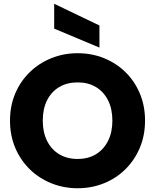

<svg xmlns="http://www.w3.org/2000/svg" viewBox="-20 -996 826 1023"><path d="M393.6 7Q319.5 7 254 -19.3Q188.4 -45.5 138.9 -93.8Q89.4 -142.1 61.3 -208.1Q33.3 -274.2 33.3 -353.2Q33.3 -432.3 61.3 -498.1Q89.4 -563.9 138.9 -611.9Q188.4 -659.9 254 -686.2Q319.5 -712.5 393.6 -712.5Q468.6 -712.5 533.9 -686.2Q599.2 -659.9 648.3 -611.9Q697.3 -563.9 725 -498.1Q752.8 -432.3 752.8 -353.2Q752.8 -274.2 724.8 -208.1Q696.8 -142.1 647.7 -93.8Q598.7 -45.5 533.4 -19.3Q468.1 7 393.6 7ZM393.6 -149.1Q449.9 -149.1 491.3 -174.2Q532.6 -199.4 555.7 -245.5Q578.8 -291.6 578.8 -353.2Q578.8 -415.8 555.7 -461.5Q532.6 -507.1 491.3 -532.1Q449.9 -557 393.6 -557Q337.3 -557 295.4 -532.1Q253.6 -507.1 230.7 -461.5Q207.9 -415.8 207.9 -353.2Q207.9 -291.6 230.7 -245.5Q253.6 -199.4 295.4 -174.2Q337.3 -149.1 393.6 -149.1ZM268.7 -843.5V-975.9L509.8 -860.2V-742.4Z"/></svg>

Font: Poppins Variable
Style: Regular
Weight: 100
Designer: Jonny Pinhorn
Foundry: Indian Type Foundry
Version: Version 6.000